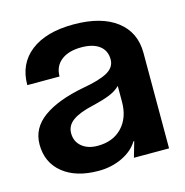

<svg xmlns="http://www.w3.org/2000/svg" viewBox="-86 -613 680 707"><g transform="rotate(-15 253.5 -259.5)"><path d="M20 -137Q20 -199 74.5 -238.5Q129 -278 229 -297Q293 -308 323.5 -325Q354 -342 354 -372Q354 -406 329.5 -424.5Q305 -443 261 -443Q212 -443 184 -421Q156 -399 156 -360H33Q33 -441 91.5 -486.5Q150 -532 255 -532Q360 -532 418.5 -487.5Q477 -443 477 -364V0H343L360 -59H357Q337 -26 296 -6.5Q255 13 206 13Q120 13 70 -27.5Q20 -68 20 -137ZM226 -77Q285 -77 319.5 -113.5Q354 -150 354 -211V-271Q338 -255 313.5 -245Q289 -235 247 -225Q194 -213 168.5 -194.5Q143 -176 143 -147Q143 -115 166 -96Q189 -77 226 -77Z"/></g></svg>

Font: Non Bureau Medium
Style: Regular
Weight: 500
Designer: Jona Saucedo
Foundry: Non Foundry
Version: Version 1.000; ttfautohint (v1.8.4)